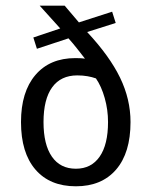

<svg xmlns="http://www.w3.org/2000/svg" viewBox="-20 -651 540 683"><path d="M290 -537.1Q370.1 -451.2 407.2 -374.5Q444.3 -297.9 444.3 -216.8Q444.3 -107.4 393.1 -47.9Q341.8 11.7 250 11.7Q157.2 11.7 106 -47.9Q54.7 -107.4 54.7 -216.8Q54.7 -324.2 106 -384.3Q157.2 -444.3 248 -444.3Q261.7 -444.3 268.6 -443.8Q275.4 -443.4 282.2 -442.4Q268.6 -460 253.9 -478.5Q239.3 -497.1 223.6 -514.6L111.3 -477.5L98.6 -517.6L194.3 -549.8L121.1 -630.9H210L260.7 -571.3L378.9 -609.4L391.6 -569.3ZM321.3 -372.1Q307.6 -377 291 -379.9Q274.4 -382.8 254.9 -382.8Q196.3 -382.8 165.5 -340.3Q134.8 -297.9 134.8 -216.8Q134.8 -136.7 164.6 -93.8Q194.3 -50.8 250 -50.8Q304.7 -50.8 334.5 -93.8Q364.3 -136.7 364.3 -216.8Q364.3 -260.7 352.5 -302.2Q340.8 -343.8 321.3 -372.1Z"/></svg>

Font: BabelStone Pseudographica Colour
Style: Regular
Weight: 400
Designer: Andrew West
Foundry: BabelStone
Version: Version 16.0.0